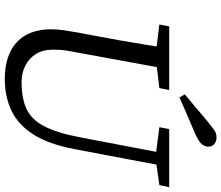

<svg xmlns="http://www.w3.org/2000/svg" viewBox="-81 -826 922 800"><g transform="rotate(90 380.0 -426.0)"><path d="M203 -614 82 -629 90 -670H355L347 -629L222 -614ZM310 15Q243 15 196.5 -7.5Q150 -30 126 -73.5Q102 -117 102 -179Q102 -204 106 -231Q110 -258 115 -286L129 -360Q139 -412 148 -463.5Q157 -515 165.5 -567Q174 -619 182 -670H269L198 -282Q194 -263 190.5 -241.5Q187 -220 187 -185Q187 -143 205.5 -114Q224 -85 254.5 -70Q285 -55 321 -55Q391 -55 435 -76Q479 -97 506.5 -150Q534 -203 552 -298L623 -670H676L601 -274Q581 -168 540.5 -104.5Q500 -41 441.5 -13Q383 15 310 15ZM626 -614 510 -629 518 -670H760L751 -629L646 -614ZM373 -735Q402 -759 430 -782.5Q458 -806 486 -830Q511 -850 523 -858.5Q535 -867 554 -867Q569 -867 580 -858Q591 -849 591 -833Q591 -820 582 -807.5Q573 -795 537 -778Q500 -762 462 -746Q424 -730 386 -713Z"/></g></svg>

Font: Source Serif 4
Style: Italic
Weight: 400
Italic angle: -12°
Designer: Frank Grießhammer
Foundry: Adobe Systems Incorporated
Version: Version 4.004;hotconv 1.0.116;makeotfexe 2.5.65601